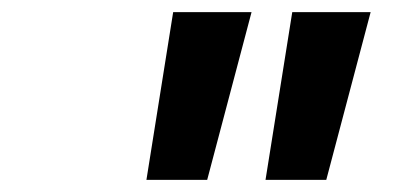

<svg xmlns="http://www.w3.org/2000/svg" viewBox="-20 -774 690 316"><path d="M417 -478 461 -754H590L517 -478ZM221 -478 265 -754H394L321 -478Z"/></svg>

Font: Azeret Mono Thin Medium
Style: Italic
Weight: 500
Italic angle: -12°
Version: Version 1.002